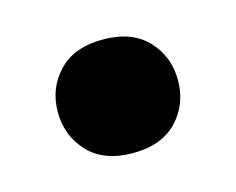

<svg xmlns="http://www.w3.org/2000/svg" viewBox="-43 -510 357 291"><g transform="rotate(-15 135.5 -364.0)"><path d="M41.5 -364.3Q41.5 -327.1 65.9 -301Q90.3 -274.9 135.7 -274.9Q181.2 -274.9 205.6 -300.8Q230 -326.7 230 -364.3Q230 -401.4 205.6 -427.2Q181.2 -453.1 135.7 -453.1Q90.3 -453.1 65.9 -427.2Q41.5 -401.4 41.5 -364.3Z"/></g></svg>

Font: Roboto Flex Super Cond Bold
Style: Regular
Weight: 700
Width: 3
Designer: Berlow after Robertson
Foundry: Google
Version: Version 3.000